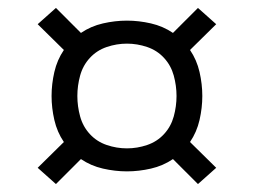

<svg xmlns="http://www.w3.org/2000/svg" viewBox="-20 -582 640 484"><path d="M479 -118 416 -181Q391 -164 360.5 -157Q330 -150 300 -150Q270 -150 239.5 -157Q209 -164 184 -181L121 -118L75 -159L141 -224Q124 -249 117 -279.5Q110 -310 110 -340Q110 -370 117 -400.5Q124 -431 141 -456L75 -521L121 -562L184 -499Q209 -516 239.5 -523Q270 -530 300 -530Q330 -530 360.5 -523Q391 -516 416 -499L479 -562L525 -521L459 -456Q476 -431 483 -400.5Q490 -370 490 -340Q490 -310 483 -279.5Q476 -249 459 -224L525 -159ZM300 -208Q326 -208 351 -216.5Q376 -225 393.5 -244Q411 -263 418 -288.5Q425 -314 425 -340Q425 -366 418 -391.5Q411 -417 393.5 -436Q376 -455 351 -463.5Q326 -472 300 -472Q274 -472 249 -463.5Q224 -455 206.5 -436Q189 -417 182 -391.5Q175 -366 175 -340Q175 -314 182 -288.5Q189 -263 206.5 -244Q224 -225 249 -216.5Q274 -208 300 -208Z"/></svg>

Font: Iosevka Etoile Light
Style: Regular
Weight: 300
Designer: Belleve Invis
Foundry: Belleve Invis
Version: Version 25.0.1; ttfautohint (v1.8.4)